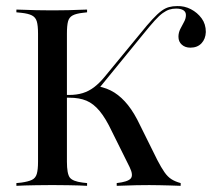

<svg xmlns="http://www.w3.org/2000/svg" viewBox="-20 -602 705 622"><path d="M358.1 0V-8.9Q393.5 -12.9 403.2 -23.4Q412.9 -33.9 400 -60.5L342.7 -175.8Q322.6 -218.5 302.8 -242.3Q283.1 -266.1 260.1 -275.8Q237.1 -285.5 204 -285.5H173.4V-294.4H204Q228.2 -294.4 248 -300.4Q267.7 -306.5 284.7 -319.4Q301.6 -332.3 317.7 -351.6L433.9 -492.7Q457.3 -521.8 473.8 -539.5Q490.3 -557.3 502.8 -566.5Q515.3 -575.8 527.4 -579Q539.5 -582.3 554 -582.3Q577.4 -583.1 598.4 -572.2Q619.4 -561.3 633.1 -542.7Q646.8 -524.2 646.8 -498.4Q646 -475.8 632.7 -461.7Q619.4 -447.6 596.8 -447.6Q579.8 -447.6 569 -457.3Q558.1 -466.9 558.1 -483.1Q558.1 -496 564.1 -508.1Q570.2 -520.2 576.2 -531Q582.3 -541.9 582.3 -553.2Q582.3 -563.7 573.8 -569Q565.3 -574.2 550.8 -574.2Q538.7 -574.2 528.6 -571Q518.5 -567.7 507.3 -559.7Q496 -551.6 481 -535.1Q466.1 -518.5 445.2 -492.7L298.4 -312.9L296.8 -322.6Q327.4 -316.9 350.8 -302Q374.2 -287.1 394.8 -261.3Q415.3 -235.5 433.9 -196L489.5 -83.9Q502.4 -58.9 512.9 -44Q523.4 -29 535.5 -21.4Q547.6 -13.7 565.3 -8.9V0Q547.6 -0.8 530.2 -1.2Q512.9 -1.6 496.8 -2Q480.6 -2.4 463.7 -2.4Q445.2 -2.4 422.2 -2Q399.2 -1.6 358.1 0ZM140.3 -2.4Q117.7 -2.4 97.2 -2Q76.6 -1.6 60.5 -1.2Q44.4 -0.8 33.1 0V-8.9L49.2 -10.5Q71.8 -13.7 83.5 -19.4Q95.2 -25 99.2 -38.7Q103.2 -52.4 103.2 -78.2V-492.7Q103.2 -519.4 99.2 -532.7Q95.2 -546 83.5 -552Q71.8 -558.1 49.2 -560.5L33.1 -562.1V-571Q44.4 -571 60.5 -570.2Q76.6 -569.4 97.2 -569Q117.7 -568.5 140.3 -568.5H149.2H158.9Q181.5 -568.5 200.8 -569Q220.2 -569.4 235.9 -570.2Q251.6 -571 262.1 -571V-562.1L248.4 -560.5Q226.6 -558.1 215.3 -552Q204 -546 200.4 -532.7Q196.8 -519.4 196.8 -492.7V-78.2Q196.8 -39.5 206 -27Q215.3 -14.5 247.6 -10.5L262.1 -8.9V0Q251.6 -0.8 235.9 -1.2Q220.2 -1.6 200.8 -2Q181.5 -2.4 158.1 -2.4H149.2Z"/></svg>

Font: Playfair 144pt SemiCondensed Medium
Style: Regular
Weight: 500
Width: 4
Designer: Claus Eggers Sørensen
Foundry: Claus Eggers Sørensen
Version: Version 2.203